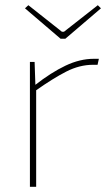

<svg xmlns="http://www.w3.org/2000/svg" viewBox="-20 -718 423 738"><path d="M113 -480 116 -392 119 -376V0H95V-480ZM360 -492 355 -469H338Q286 -469 235 -443Q184 -417 116 -369V-392Q176 -439 231.5 -465.5Q287 -492 341 -492ZM356 -698 368 -686 231 -569H213L76 -686L89 -698L218 -596H226Z"/></svg>

Font: Exo 2 Thin
Style: Regular
Weight: 250
Designer: Natanael Gama
Foundry: Natanael Gama
Version: Version 2.010